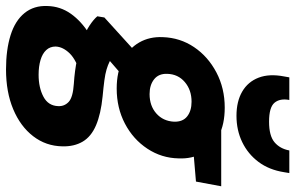

<svg xmlns="http://www.w3.org/2000/svg" viewBox="-226 -578 1005 654"><g transform="rotate(90 277.0 -250.5)"><path d="M186 232Q119 232 69.5 216.5Q20 201 -6 169Q-32 137 -30 91Q-29 47 -3.5 11Q22 -25 66.5 -52.5Q111 -80 171 -99L206 -23Q154 -8 131.5 15Q109 38 108 63Q108 82 120 95Q132 108 154 114.5Q176 121 204 121Q248 121 279 104.5Q310 88 311 54Q312 33 296.5 18.5Q281 4 235 1Q189 -2 152 -10Q115 -18 86 -28.5Q57 -39 36.5 -52.5Q16 -66 5 -79L9 -103L139 -221L235 -189L80 -55L139 -133Q149 -126 160 -120.5Q171 -115 186 -110.5Q201 -106 223.5 -103Q246 -100 278 -97Q338 -91 376.5 -74.5Q415 -58 432 -29Q449 0 448 40Q447 96 413.5 139.5Q380 183 321.5 207.5Q263 232 186 232ZM251 -145Q194 -145 154 -166Q114 -187 94 -222Q74 -257 76 -302Q78 -361 110 -408.5Q142 -456 196 -484.5Q250 -513 316 -513Q373 -513 412.5 -492.5Q452 -472 471.5 -436.5Q491 -401 489 -356Q488 -298 456 -249.5Q424 -201 370.5 -173Q317 -145 251 -145ZM270 -257Q310 -257 336 -280Q362 -303 364 -340Q365 -370 346 -385Q327 -400 296 -400Q256 -400 229 -377Q202 -354 201 -317Q200 -288 219.5 -272.5Q239 -257 270 -257ZM380 -399 375 -501H584L568 -415ZM344 -553Q295 -553 261.5 -572.5Q228 -592 214 -628.5Q200 -665 210 -716L213 -733H290Q284 -701 299.5 -682.5Q315 -664 364 -664Q412 -664 434 -682.5Q456 -701 462 -733H539L536 -715Q528 -664 501 -628Q474 -592 433.5 -572.5Q393 -553 344 -553Z"/></g></svg>

Font: DM Sans 17pt Black
Style: Italic
Weight: 900
Italic angle: -10°
Version: Version 4.004;gftools[0.9.30]